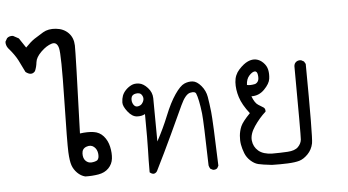

<svg xmlns="http://www.w3.org/2000/svg" viewBox="-58 -613 1608 887"><g transform="rotate(-5 746.0 -169.5)"><path d="M305 165Q285 160 269 144Q253 128 246 108Q239 88 237 46.5Q235 5 239.5 -200.5Q244 -406 236 -436.5Q228 -467 203.5 -459.5Q179 -452 154 -427.5Q129 -403 126.5 -380.5Q124 -358 116 -340Q99 -319 72 -340Q59 -368 44.5 -396Q30 -424 1 -457Q-9 -471 -8 -487L1 -503Q12 -513 29 -511L55 -497L85 -452Q109 -477 127 -489Q145 -501 169.5 -515.5Q194 -530 229.5 -526.5Q265 -523 287 -500.5Q309 -478 310 -442Q311 -406 298 -35Q334 -40 361.5 -36Q389 -32 407 -11.5Q425 9 431.5 38.5Q438 68 435 93.5Q432 119 414 137.5Q396 156 366.5 161Q337 166 305 165ZM366 96Q376 88 374 66.5Q372 45 357.5 33Q343 21 322.5 28.5Q302 36 301.5 58.5Q301 81 312.5 92.5Q324 104 339.5 103Q355 102 366 96Z M896 186 884 180Q879 173 877 164Q872 -43 868 -77.5Q864 -112 859 -136Q854 -160 849 -171.5Q844 -183 821.5 -178Q799 -173 776.5 -124Q754 -75 716 6.5Q678 88 637 170Q623 189 603 172Q603 111 604.5 69.5Q606 28 605 -98Q589 -89 567 -90.5Q545 -92 525 -117.5Q505 -143 505.5 -160.5Q506 -178 511 -191.5Q516 -205 527.5 -217Q539 -229 554 -236.5Q569 -244 589.5 -241Q610 -238 629.5 -216.5Q649 -195 649.5 -168Q650 -141 651 33Q682 -24 705.5 -82.5Q729 -141 754 -177.5Q779 -214 798.5 -222.5Q818 -231 837.5 -229Q857 -227 876.5 -204Q896 -181 901 -151.5Q906 -122 910.5 -81.5Q915 -41 922 169L916 180Q909 187 896 186ZM595 -147Q603 -157 604 -167.5Q605 -178 597.5 -188.5Q590 -199 571 -196Q552 -193 549.5 -176.5Q547 -160 555 -147Q563 -134 576 -136.5Q589 -139 595 -147Z M1169 187Q1124 182 1106 177.5Q1088 173 1071 157.5Q1054 142 1046 121.5Q1038 101 1034.5 81.5Q1031 62 1033 40Q1035 18 1043.5 -2.5Q1052 -23 1088 -60Q1055 -102 1043.5 -138.5Q1032 -175 1034 -208.5Q1036 -242 1058 -266Q1080 -290 1100 -299Q1120 -308 1138 -304.5Q1156 -301 1171 -286Q1186 -271 1190 -252Q1194 -233 1191 -210.5Q1188 -188 1162.5 -162Q1137 -136 1102 -137Q1114 -105 1129.5 -95.5Q1145 -86 1153.5 -80.5Q1162 -75 1161 -61Q1131 -34 1107 1.5Q1083 37 1086 66.5Q1089 96 1111 115Q1133 134 1175 135Q1213 135 1246.5 133Q1280 131 1295 116Q1310 101 1312 82Q1314 62 1312 -258Q1313 -270 1320 -276Q1329 -285 1345 -283L1358 -276L1365 -264Q1368 75 1362 104Q1356 133 1336.5 153Q1317 173 1297 179Q1277 185 1242.5 186.5Q1208 188 1169 187ZM1124 -192Q1134 -196 1138.5 -205.5Q1143 -215 1140.5 -233Q1138 -251 1126.5 -250Q1115 -249 1101 -233.5Q1087 -218 1086 -191Q1100 -187 1124 -192Z"/></g></svg>

Font: NaniFont Regular
Style: Regular
Weight: 400
Designer: Nanigashitei
Version: Version 1.036